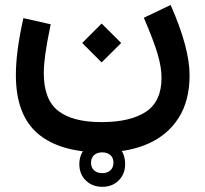

<svg xmlns="http://www.w3.org/2000/svg" viewBox="-20 -383 813 762"><path d="M385.7 176.8Q427.2 176.8 451.9 201.7Q476.6 226.6 476.6 268.6Q476.6 307.1 451.4 332.8Q426.3 358.4 385.7 358.4Q346.7 358.4 320.8 333.5Q294.9 308.6 294.9 268.6Q294.9 228.5 321 202.6Q347.2 176.8 385.7 176.8ZM385.7 221.7Q365.2 221.7 353.3 232.4Q341.3 243.2 341.3 262.7Q341.3 282.2 353.5 293.2Q365.7 304.2 385.7 304.2Q405.8 304.2 418 293.2Q430.2 282.2 430.2 262.7Q430.2 243.2 418 232.4Q405.8 221.7 385.7 221.7ZM306.2 -212.4 383.3 -289.6 460.9 -212.4 383.3 -135.3ZM550.8 -312.5 657.2 -363.3Q732.4 -192.9 732.4 -84.5Q732.4 15.6 689.5 84Q646.5 152.3 568.6 187Q490.7 221.7 385.3 221.7Q217.8 221.7 130.4 147.5Q43 73.2 43 -85.4Q43 -129.9 50 -185.1Q57.1 -240.2 72.8 -311L181.2 -286.6Q165.5 -210.9 159.7 -167.5Q153.8 -124 153.8 -92.3Q153.8 12.2 210.9 56.9Q268.1 101.6 382.3 101.6Q497.6 101.6 559.3 60.5Q621.1 19.5 621.1 -74.7Q621.1 -116.2 605.2 -169.7Q589.4 -223.1 550.8 -312.5Z"/></svg>

Font: Estedad-FD SemiBold
Style: Regular
Weight: 600
Designer: Amin Abedi
Version: Version 7.3